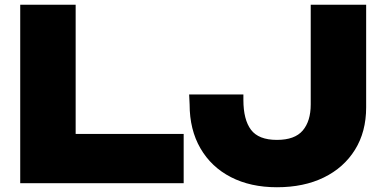

<svg xmlns="http://www.w3.org/2000/svg" viewBox="-20 -770 1615 807"><path d="M298 -750V-103L193 -207H752V0H65V-750ZM775 -373H1003V-350Q1003 -267 1035 -224.5Q1067 -182 1144 -182Q1219 -182 1252.5 -221.5Q1286 -261 1286 -331V-750H1519V-319Q1519 -216 1472 -140.5Q1425 -65 1341 -24Q1257 17 1144 17Q1033 17 950.5 -25.5Q868 -68 822.5 -146.5Q777 -225 777 -331Z"/></svg>

Font: Unbounded ExtraBold
Style: Regular
Weight: 800
Designer: Luke Prowse, Jean-Baptiste Morizot, Fátima Lázaro, Florian Runge
Foundry: NaN
Version: Version 1.701;gftools[0.9.28.dev5+ged2979d]